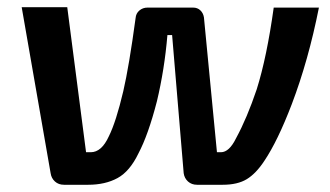

<svg xmlns="http://www.w3.org/2000/svg" viewBox="-20 -511 912 531"><path d="M218 -90H231Q261 -90 281 -134Q301 -174 321 -259Q337 -328 355 -461Q356 -474 365.5 -482Q375 -490 388 -490H514Q526 -490 534 -482.5Q542 -475 544 -463L580 -90H591Q614 -90 633 -129Q663 -184 690 -264Q718 -353 737 -490H862Q833 -344 787 -223Q748 -121 711 -66Q688 -31 662.5 -15.5Q637 0 596 0H525Q510 0 500 -9Q490 -18 488 -32L456 -414H443Q435 -319 414 -231Q390 -138 363 -87Q339 -37 305 -18.5Q271 0 224 0H157Q142 0 132 -9Q122 -18 120 -32L40 -491H166Z"/></svg>

Font: Exo 2.0 Semi Bold
Style: Italic
Weight: 600
Italic angle: -8°
Designer: Natanael Gama
Version: Version 1.001;PS 001.001;hotconv 1.0.70;makeotf.lib2.5.58329